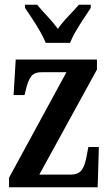

<svg xmlns="http://www.w3.org/2000/svg" viewBox="-20 -786 463 806"><path d="M18 0V-40L259 -483H156Q124 -483 110.5 -465Q97 -447 88 -407L83 -387H37L46 -536H387V-494L145 -53H276Q309 -53 323.5 -73Q338 -93 345 -138L351 -169H395L390 0ZM172 -606Q163 -629 147.5 -655.5Q132 -682 115 -708Q98 -734 85 -753V-766H136Q154 -744 179 -717.5Q204 -691 223 -665Q241 -691 266.5 -717.5Q292 -744 311 -766H361V-753Q349 -734 331.5 -708Q314 -682 298.5 -655.5Q283 -629 274 -606Z"/></svg>

Font: Noto Serif Bengali ExtraCondensed SemiBold
Style: Regular
Weight: 600
Width: 2
Designer: Juan Bruce, Universal Thirst, Indian Type Foundry and the Monotype Design Team.
Foundry: Monotype Imaging Inc.
Version: Version 2.003; ttfautohint (v1.8.4.7-5d5b)